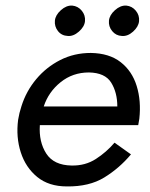

<svg xmlns="http://www.w3.org/2000/svg" viewBox="-20 -660 540 689"><path d="M371 -586Q373 -606 392.5 -623.5Q412 -641 433 -640Q454 -638 467.5 -621.5Q481 -605 479 -584Q477 -564 457.5 -546.5Q438 -529 417 -531Q396 -532 382.5 -548.5Q369 -565 371 -586ZM177 -586Q179 -606 198.5 -623.5Q218 -641 239 -640Q260 -638 273.5 -621.5Q287 -605 285 -584Q283 -564 263 -546.5Q243 -529 223 -531Q201 -532 188 -548.5Q175 -565 177 -586ZM450 -106Q408 -56 354 -23Q300 10 220 9Q155 9 113.5 -25Q72 -59 54.5 -113.5Q37 -168 45 -230Q49 -255 57 -279Q74 -333 110 -376Q146 -419 196 -444.5Q246 -470 306 -470Q372 -469 413 -437Q454 -405 470.5 -351.5Q487 -298 480 -234Q479 -228 478 -222.5Q477 -217 476 -211H123Q119 -151 146 -109Q173 -67 237 -66Q286 -65 324 -89.5Q362 -114 391 -148ZM299 -400Q241 -400 197.5 -365Q154 -330 137 -278H401Q401 -328 379 -363.5Q357 -399 299 -400Z"/></svg>

Font: Jost*
Style: Italic
Weight: 400
Italic angle: -10°
Version: Version 3.7